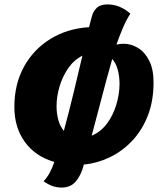

<svg xmlns="http://www.w3.org/2000/svg" viewBox="-20 -722 755 869"><path d="M258 127Q239 127 219 120.5Q199 114 177 98Q191 85 203.5 62.5Q216 40 226 11Q140 -14 92.5 -79.5Q45 -145 45 -238Q45 -341 88.5 -420Q132 -499 208.5 -546Q285 -593 383 -599L395 -645Q401 -670 417.5 -686Q434 -702 466 -702Q496 -702 522 -691Q548 -680 570 -660Q552 -633 535.5 -594Q519 -555 507 -520Q515 -522 522.5 -523Q530 -524 538 -524Q573 -524 604 -505.5Q635 -487 655 -448Q675 -409 675 -349Q675 -265 649 -198.5Q623 -132 578 -84.5Q533 -37 476.5 -10Q420 17 359 23Q359 24 358.5 25.5Q358 27 358 29Q345 75 321.5 101Q298 127 258 127ZM269 -130Q294 -222 314.5 -308Q335 -394 353 -470Q315 -451 289 -413.5Q263 -376 249.5 -330.5Q236 -285 236 -241Q236 -208 244 -179Q252 -150 269 -130ZM395 -108Q436 -125 464 -162.5Q492 -200 506.5 -248.5Q521 -297 521 -343Q521 -376 513 -406Q505 -436 488 -455Q461 -360 440 -278.5Q419 -197 395 -108Z"/></svg>

Font: Lemon
Style: Regular
Weight: 400
Designer: Eduardo Rodriguez Tunni
Foundry: Eduardo Rodriguez Tunni
Version: Version 1.003; ttfautohint (v1.8.4.7-5d5b);gftools[0.9.24]